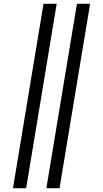

<svg xmlns="http://www.w3.org/2000/svg" viewBox="-20 -843 540 1006"><path d="M223 143 383 -823H452L292 143ZM48 143 208 -823H277L117 143Z"/></svg>

Font: Iosevka Term Curly Oblique
Style: Regular
Weight: 400
Italic angle: -9°
Designer: Belleve Invis
Foundry: Belleve Invis
Version: Version 32.3.0